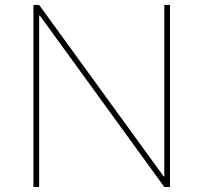

<svg xmlns="http://www.w3.org/2000/svg" viewBox="-20 -747 813 767"><path d="M659.1 0H636.4L139.2 -684.7H136.4V0H113.6V-727.3H136.4L633.5 -42.6H636.4V-727.3H659.1Z"/></svg>

Font: Linik Sans Thin
Style: Regular
Weight: 100
Designer: Fonts by Rasmus Andersson / Changes by Cristiano Sobral with parts from Marc Monis
Foundry: rsms
Version: Version 3.020; ttfautohint (v1.6)